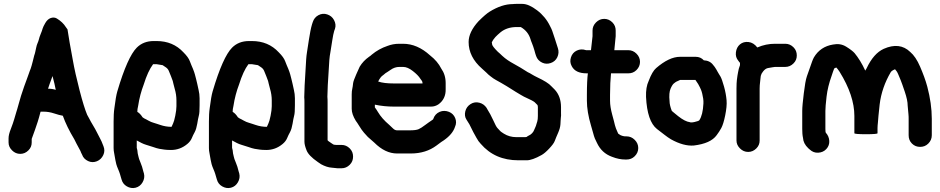

<svg xmlns="http://www.w3.org/2000/svg" viewBox="-20 -753 4833 987"><path d="M84 38C100 38 114 32 126 20C138 8 143 -5 143 -21V-39C145 -45 151 -61 160 -86C169 -111 179 -141 188 -177L189 -179H204C222 -179 240 -176 258 -170C276 -164 291 -160 303 -158C316 -121 336 -80 362 -37C366 -30 369 -23 373 -15C377 -7 382 2 387 11C392 20 396 27 397 32L402 42C407 57 418 68 433 75C448 82 463 82 478 76C493 70 504 59 511 44C518 29 518 14 512 -1L508 -11C505 -20 500 -31 494 -42C488 -53 483 -63 478 -73C473 -83 466 -96 458 -109C450 -122 444 -133 440 -141C436 -149 432 -156 428 -163C417 -189 404 -231 389 -289C374 -347 362 -400 354 -446C346 -492 340 -521 338 -534C336 -547 332 -570 327 -602L319 -613C308 -631 292 -646 272 -658C262 -664 251 -664 240 -660C229 -656 220 -647 213 -635C206 -623 201 -613 199 -606C197 -599 194 -589 189 -578C184 -567 182 -558 180 -551C178 -544 176 -537 173 -531C170 -525 168 -517 166 -508L161 -485C160 -479 158 -474 156 -468C154 -462 152 -451 148 -436C144 -421 141 -409 138 -401C135 -393 131 -384 128 -374C125 -364 116 -342 104 -308C92 -274 83 -245 77 -222C71 -199 66 -184 63 -174C60 -164 57 -153 53 -140C49 -127 44 -111 36 -91C28 -71 24 -55 24 -42V-21C24 -5 30 8 42 20C54 32 68 38 84 38ZM227 -297 235 -321C240 -335 245 -349 250 -362C258 -333 263 -310 266 -294V-293C266 -292 266 -292 267 -291C255 -295 242 -297 227 -297Z M816 -418C818 -417 823 -413 831 -408C839 -403 845 -396 848 -388C851 -380 855 -371 859 -361C863 -351 866 -343 868 -337C870 -331 872 -317 878 -297C884 -277 887 -257 887 -237V-207C887 -194 885 -178 881 -158C877 -138 873 -125 870 -119C867 -113 865 -107 862 -101C843 -101 823 -104 803 -111L788 -116C783 -118 777 -120 769 -122C761 -124 752 -128 743 -133C734 -138 727 -142 722 -144L713 -150C704 -164 695 -173 686 -178C686 -187 687 -197 690 -208C696 -248 706 -285 719 -319C733 -364 749 -399 767 -423H785ZM943 -13C954 -22 962 -33 966 -43C970 -53 975 -63 981 -74C987 -85 991 -100 994 -117C997 -134 999 -148 1002 -158C1005 -168 1006 -186 1006 -212V-248C1006 -263 1004 -277 1001 -290C998 -303 996 -313 994 -322C992 -331 990 -339 988 -347C986 -355 984 -363 982 -370C980 -377 977 -387 972 -399C967 -411 961 -424 956 -438C951 -452 940 -467 923 -484C887 -523 841 -542 785 -542H770C735 -542 706 -531 683 -508C652 -477 618 -402 583 -283C578 -266 573 -237 568 -197C565 -177 564 -154 564 -128V8C564 17 565 26 567 35C569 44 571 56 573 69C575 82 579 98 587 116C595 134 599 149 602 160L605 170C609 185 618 197 632 205C646 213 661 216 677 212C693 208 705 198 713 184C721 170 724 155 720 139L717 129C713 111 708 96 702 82C696 68 693 59 692 53C691 47 689 41 688 36C687 31 687 25 686 19C685 13 684 9 683 7V-31C701 -21 716 -13 730 -9C744 -5 757 -1 768 3C779 7 789 10 799 12C809 14 818 15 825 16C832 17 844 18 859 18C890 18 918 8 943 -13Z M1306 -418C1308 -417 1313 -413 1321 -408C1329 -403 1335 -396 1338 -388C1341 -380 1345 -371 1349 -361C1353 -351 1356 -343 1358 -337C1360 -331 1362 -317 1368 -297C1374 -277 1377 -257 1377 -237V-207C1377 -194 1375 -178 1371 -158C1367 -138 1363 -125 1360 -119C1357 -113 1355 -107 1352 -101C1333 -101 1313 -104 1293 -111L1278 -116C1273 -118 1267 -120 1259 -122C1251 -124 1242 -128 1233 -133C1224 -138 1217 -142 1212 -144L1203 -150C1194 -164 1185 -173 1176 -178C1176 -187 1177 -197 1180 -208C1186 -248 1196 -285 1209 -319C1223 -364 1239 -399 1257 -423H1275ZM1433 -13C1444 -22 1452 -33 1456 -43C1460 -53 1465 -63 1471 -74C1477 -85 1481 -100 1484 -117C1487 -134 1489 -148 1492 -158C1495 -168 1496 -186 1496 -212V-248C1496 -263 1494 -277 1491 -290C1488 -303 1486 -313 1484 -322C1482 -331 1480 -339 1478 -347C1476 -355 1474 -363 1472 -370C1470 -377 1467 -387 1462 -399C1457 -411 1451 -424 1446 -438C1441 -452 1430 -467 1413 -484C1377 -523 1331 -542 1275 -542H1260C1225 -542 1196 -531 1173 -508C1142 -477 1108 -402 1073 -283C1068 -266 1063 -237 1058 -197C1055 -177 1054 -154 1054 -128V8C1054 17 1055 26 1057 35C1059 44 1061 56 1063 69C1065 82 1069 98 1077 116C1085 134 1089 149 1092 160L1095 170C1099 185 1108 197 1122 205C1136 213 1151 216 1167 212C1183 208 1195 198 1203 184C1211 170 1214 155 1210 139L1207 129C1203 111 1198 96 1192 82C1186 68 1183 59 1182 53C1181 47 1179 41 1178 36C1177 31 1177 25 1176 19C1175 13 1174 9 1173 7V-31C1191 -21 1206 -13 1220 -9C1234 -5 1247 -1 1258 3C1269 7 1279 10 1289 12C1299 14 1308 15 1315 16C1322 17 1334 18 1349 18C1380 18 1408 8 1433 -13Z M1546 -314 1544 -253C1545 -244 1545 -235 1545 -226V-25C1545 -12 1549 2 1556 20C1563 38 1582 58 1614 80C1619 84 1625 87 1630 91C1650 102 1669 108 1686 109L1715 112H1736C1752 112 1766 106 1778 94C1790 82 1795 68 1795 52C1795 36 1790 22 1778 10C1766 -2 1752 -8 1736 -8H1715H1708L1698 -9C1695 -9 1693 -11 1691 -12C1689 -13 1686 -15 1682 -18L1672 -25C1669 -27 1666 -29 1664 -32V-226C1664 -235 1664 -245 1663 -256L1665 -315L1673 -444C1674 -458 1676 -472 1679 -488C1682 -504 1685 -523 1688 -545C1691 -567 1695 -583 1698 -594L1702 -605C1707 -620 1705 -635 1697 -650C1689 -665 1677 -674 1662 -679C1647 -684 1632 -683 1617 -675C1602 -667 1593 -655 1588 -640L1584 -628C1578 -608 1573 -581 1568 -549C1563 -517 1560 -495 1558 -484C1556 -473 1555 -461 1554 -449Z M1924 -334C1932 -350 1940 -361 1950 -367C1954 -370 1958 -373 1962 -377C1965 -379 1974 -384 1988 -394C2002 -404 2017 -409 2033 -409H2052C2068 -409 2084 -402 2102 -388C2120 -374 2133 -361 2141 -348C2144 -344 2147 -340 2149 -337C2151 -334 2152 -330 2152 -326V-324H2004C1971 -324 1944 -327 1924 -334ZM2004 -205H2196C2210 -205 2222 -209 2233 -216C2259 -234 2272 -261 2271 -295V-326C2271 -355 2263 -380 2248 -401C2236 -425 2217 -448 2190 -469C2147 -508 2101 -528 2052 -528H2033C2010 -528 1990 -524 1972 -517C1942 -507 1915 -492 1891 -472C1887 -468 1882 -464 1877 -461C1857 -447 1841 -430 1829 -410C1826 -404 1820 -391 1811 -370C1802 -349 1796 -334 1795 -324C1794 -314 1793 -305 1791 -297C1789 -289 1788 -279 1788 -267V-194C1788 -175 1795 -155 1809 -132C1813 -127 1819 -118 1827 -105C1835 -92 1843 -80 1851 -71C1859 -62 1866 -55 1871 -49C1886 -36 1897 -26 1904 -20C1941 17 1980 36 2021 36H2092C2144 36 2188 22 2224 -5C2244 -20 2256 -29 2262 -32C2292 -53 2311 -76 2319 -101C2326 -116 2326 -131 2320 -146C2314 -161 2303 -172 2288 -178C2273 -184 2256 -185 2240 -178C2224 -171 2213 -159 2207 -141C2207 -139 2203 -137 2196 -132C2189 -127 2178 -120 2165 -110C2152 -100 2141 -93 2132 -89C2123 -85 2108 -83 2086 -83H2021C2014 -83 2007 -86 2000 -93C1993 -100 1987 -106 1981 -111C1955 -133 1936 -155 1923 -177C1918 -186 1912 -194 1907 -201V-215C1940 -208 1973 -205 2004 -205Z M2680 -48H2634C2611 -48 2589 -54 2570 -66C2561 -72 2554 -76 2550 -81C2546 -86 2542 -90 2537 -95C2532 -100 2525 -114 2515 -136C2505 -158 2495 -176 2486 -190L2481 -199C2472 -212 2460 -221 2444 -225C2428 -229 2413 -227 2399 -218C2385 -209 2376 -197 2372 -181C2368 -165 2370 -150 2378 -138C2386 -126 2391 -118 2393 -114L2413 -74C2416 -68 2422 -58 2429 -45C2436 -32 2443 -22 2451 -14C2500 43 2564 71 2645 71H2688C2706 71 2732 62 2764 44C2775 38 2788 27 2803 11C2818 -5 2828 -18 2832 -29C2836 -40 2842 -54 2849 -70C2856 -86 2860 -100 2861 -114C2862 -128 2862 -139 2863 -147C2864 -155 2865 -163 2864 -172V-202C2864 -239 2853 -270 2831 -293L2815 -309C2802 -324 2777 -339 2741 -356C2731 -361 2723 -365 2715 -370C2707 -375 2700 -379 2693 -382C2667 -399 2643 -413 2621 -425C2599 -437 2579 -450 2562 -466C2553 -474 2546 -482 2539 -487C2520 -506 2511 -518 2510 -524C2509 -530 2509 -533 2508 -535C2512 -543 2515 -548 2518 -552C2521 -556 2524 -560 2527 -563C2534 -570 2542 -578 2553 -587C2575 -605 2603 -614 2636 -614H2657C2683 -599 2699 -578 2707 -552C2708 -547 2711 -540 2715 -530C2719 -520 2723 -509 2727 -495C2731 -481 2733 -472 2736 -465C2741 -450 2752 -438 2767 -431C2782 -424 2796 -424 2811 -429C2826 -434 2838 -444 2845 -459C2852 -474 2853 -490 2848 -505L2833 -552C2827 -570 2822 -584 2819 -594C2817 -600 2813 -609 2807 -620C2792 -651 2770 -678 2741 -700C2712 -722 2687 -733 2665 -733H2636C2630 -733 2623 -733 2616 -732C2579 -732 2539 -719 2497 -693C2484 -685 2465 -669 2440 -644C2406 -607 2389 -571 2389 -537C2389 -486 2412 -440 2458 -400C2465 -394 2473 -387 2480 -380C2487 -373 2494 -366 2500 -362C2506 -358 2511 -354 2516 -350C2521 -346 2535 -339 2556 -327C2577 -315 2593 -305 2604 -298C2615 -291 2624 -285 2631 -281C2638 -277 2647 -272 2656 -266C2665 -260 2679 -253 2699 -244C2719 -235 2729 -228 2731 -225L2743 -213C2744 -210 2745 -207 2745 -202V-157C2745 -145 2744 -136 2742 -129C2740 -122 2738 -117 2737 -113C2736 -109 2735 -105 2732 -99C2729 -93 2727 -88 2725 -83C2723 -78 2720 -73 2715 -68C2710 -63 2705 -59 2700 -57C2695 -55 2691 -52 2687 -49Z M3018 -495H2993C2975 -501 2960 -500 2945 -493C2930 -486 2920 -474 2915 -458C2910 -442 2911 -428 2919 -413C2932 -388 2957 -376 2996 -376H3002C2999 -353 2997 -316 2997 -265V-235C2997 -198 3004 -155 3018 -108C3021 -99 3024 -88 3028 -73C3032 -58 3035 -48 3038 -41C3041 -34 3045 -27 3049 -18C3065 16 3090 40 3126 53C3151 63 3174 67 3194 67H3201C3217 67 3231 62 3243 50C3255 38 3261 24 3261 8C3261 -8 3255 -22 3243 -34C3231 -46 3217 -52 3201 -52H3194C3190 -52 3185 -53 3178 -55C3171 -57 3166 -60 3164 -62C3162 -64 3159 -65 3158 -66L3154 -75C3148 -87 3144 -99 3141 -110C3139 -120 3134 -138 3127 -164C3120 -190 3116 -214 3116 -235V-265C3116 -309 3118 -346 3121 -376H3210C3226 -376 3240 -381 3252 -393C3264 -405 3270 -419 3270 -435C3270 -451 3264 -465 3252 -477C3240 -489 3226 -495 3210 -495H3138L3145 -567V-596C3145 -612 3140 -626 3128 -638C3116 -650 3102 -656 3086 -656C3070 -656 3056 -650 3044 -638C3032 -626 3026 -612 3026 -596V-567Z M3555 -342C3561 -333 3566 -326 3569 -321C3572 -316 3575 -310 3578 -304C3581 -298 3586 -288 3590 -271C3594 -254 3597 -238 3596 -221C3594 -181 3587 -153 3575 -135C3573 -132 3564 -129 3551 -126C3538 -123 3530 -123 3526 -125C3510 -127 3490 -137 3466 -156L3444 -174C3437 -179 3434 -183 3433 -184C3426 -203 3422 -219 3422 -232C3419 -262 3421 -283 3427 -297C3433 -311 3439 -320 3444 -324C3449 -328 3455 -333 3463 -336L3476 -342ZM3598 -443C3587 -455 3573 -461 3556 -461H3476C3438 -461 3397 -441 3353 -403C3340 -392 3327 -370 3315 -338C3304 -315 3300 -288 3301 -255C3305 -171 3324 -116 3357 -90C3372 -78 3385 -69 3396 -60C3407 -51 3418 -44 3429 -37C3472 -13 3512 -2 3547 -5C3604 -12 3643 -29 3664 -58C3673 -70 3681 -82 3688 -95C3695 -108 3702 -130 3708 -160C3714 -190 3717 -216 3715 -238C3713 -260 3709 -283 3702 -308C3695 -333 3689 -350 3684 -359C3679 -368 3673 -376 3669 -384C3665 -392 3660 -400 3654 -409L3646 -419C3635 -434 3619 -442 3598 -443Z M3784 -418C3779 -406 3776 -393 3774 -381L3771 -364C3770 -358 3769 -351 3768 -342C3767 -333 3766 -318 3766 -298V-31C3766 -15 3772 -2 3784 10C3796 22 3810 28 3826 28C3842 28 3856 22 3868 10C3880 -2 3885 -15 3885 -31V-298C3885 -310 3886 -320 3887 -328C3888 -336 3888 -342 3889 -347L3891 -364C3892 -365 3893 -367 3893 -369C3893 -371 3896 -377 3903 -386C3910 -395 3918 -401 3927 -403C3936 -405 3943 -406 3950 -407C3957 -408 3961 -409 3964 -409H4017C4033 -409 4047 -415 4059 -427C4071 -439 4076 -452 4076 -468C4076 -484 4071 -498 4059 -510C4047 -522 4033 -528 4017 -528H3964C3933 -528 3903 -522 3873 -509C3860 -526 3845 -535 3828 -537C3811 -539 3796 -535 3784 -525C3772 -515 3765 -501 3763 -484C3761 -467 3765 -453 3776 -440L3782 -432C3783 -432 3783 -432 3783 -431L3784 -430Z M4650 -166C4651 -157 4651 -149 4651 -142V-58C4651 -41 4656 -27 4668 -15C4680 -3 4694 2 4710 2C4726 2 4740 -3 4752 -15C4764 -27 4770 -41 4770 -58V-142C4770 -195 4762 -250 4747 -307C4738 -341 4725 -375 4710 -410C4695 -445 4678 -470 4659 -486C4623 -521 4577 -526 4523 -502C4488 -486 4459 -453 4435 -402C4432 -396 4429 -392 4428 -390C4411 -427 4392 -457 4373 -480C4365 -489 4351 -500 4330 -513C4309 -526 4287 -529 4262 -524C4219 -517 4186 -495 4164 -458C4157 -445 4152 -429 4146 -412L4128 -361C4122 -344 4117 -314 4112 -273C4107 -232 4104 -202 4104 -183V-90C4104 -73 4105 -57 4108 -44C4109 -25 4118 -7 4135 9L4143 16C4155 27 4169 33 4186 32C4203 31 4217 25 4228 13C4239 1 4244 -13 4243 -29C4242 -45 4236 -59 4225 -71C4224 -72 4223 -79 4223 -90V-183C4223 -197 4225 -221 4229 -256C4233 -291 4242 -327 4255 -363L4262 -384C4264 -390 4266 -395 4268 -400C4270 -402 4272 -404 4274 -404C4276 -404 4277 -405 4278 -406C4279 -405 4279 -405 4280 -405C4285 -400 4290 -393 4296 -384C4347 -302 4372 -226 4372 -157V-68C4372 -65 4392 -63 4432 -63C4472 -63 4491 -65 4491 -68V-95C4491 -104 4492 -113 4493 -123C4494 -133 4495 -145 4496 -159C4497 -173 4499 -192 4502 -216C4509 -275 4529 -331 4559 -382C4562 -387 4569 -392 4581 -397C4587 -391 4593 -382 4597 -372C4601 -362 4606 -351 4610 -341C4614 -331 4621 -312 4631 -282C4641 -252 4646 -229 4646 -210Z"/></svg>

Font: AppleStorm
Style: Xbd
Weight: 800
Foundry: Cannot Into Space Fonts
Version: Version 1.01